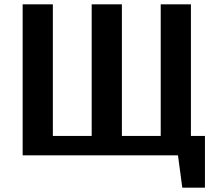

<svg xmlns="http://www.w3.org/2000/svg" viewBox="-20 -720 1010 890"><path d="M805 0 825 150H930V-90H865V-700H725V-90H545V-700H405V-90H225V-700H85V0Z"/></svg>

Font: Scada
Style: Bold
Weight: 700
Designer: Jovanny Lemonad
Foundry: Jovanny Lemonad
Version: Version 3.005